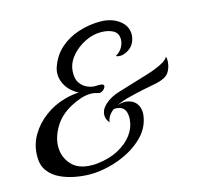

<svg xmlns="http://www.w3.org/2000/svg" viewBox="-103 -790 994 936"><g transform="rotate(-15 394.5 -321.5)"><path d="M242 32Q207 32 167.5 25Q128 18 92.5 1.5Q57 -15 35 -44Q13 -73 13 -117Q13 -176 41 -224Q69 -272 115.5 -306.5Q162 -341 217 -356Q253 -366 289 -368Q253 -386 232.5 -416.5Q212 -447 212 -481Q212 -501 219 -519Q238 -572 277.5 -606.5Q317 -641 370 -658Q423 -675 479 -675Q535 -675 573.5 -647Q612 -619 612 -575Q612 -557 603 -536Q593 -514 571 -501Q549 -488 530 -488Q518 -488 510 -493Q533 -506 544 -526Q555 -546 555 -566Q555 -597 530.5 -610.5Q506 -624 469 -624Q428 -624 389 -604.5Q350 -585 323.5 -555.5Q297 -526 290 -494Q287 -479 287 -465Q287 -434 300.5 -415Q314 -396 333.5 -387Q353 -378 371 -377Q376 -377 385.5 -377.5Q395 -378 403 -377Q418 -376 418 -367Q418 -357 405.5 -347Q393 -337 383 -340Q374 -343 364 -345Q354 -347 343 -347Q319 -347 293 -338.5Q267 -330 241 -316Q183 -285 153.5 -235Q124 -185 124 -137Q124 -85 158.5 -47Q193 -9 261 -9Q268 -9 274 -9Q280 -9 287 -10Q350 -17 395.5 -41.5Q441 -66 466.5 -100.5Q492 -135 495 -172Q496 -177 496 -180.5Q496 -184 496 -188Q496 -250 434 -246Q418 -235 408 -219.5Q398 -204 397 -188Q381 -207 381 -228Q381 -257 409 -282Q437 -307 480 -320L631 -366Q669 -377 703.5 -393.5Q738 -410 745 -427Q748 -421 748 -408Q748 -397 745.5 -384.5Q743 -372 738 -361Q728 -338 707 -327.5Q686 -317 659 -312Q631 -307 593 -299Q555 -291 518.5 -281.5Q482 -272 458 -260L456 -259Q482 -268 503 -265Q535 -260 550.5 -240Q566 -220 566 -191Q566 -180 563 -166Q553 -117 518.5 -80Q484 -43 436.5 -18Q389 7 337.5 19.5Q286 32 242 32Z"/></g></svg>

Font: Playball
Style: Regular
Weight: 400
Designer: Robert E. Leuschke
Foundry: Robert E. Leuschke
Version: Version 1.010